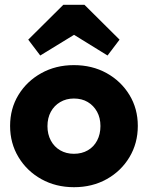

<svg xmlns="http://www.w3.org/2000/svg" viewBox="-20 -768 616 799"><path d="M288 11Q212.5 11 152.2 -22.5Q92 -56 57 -114Q22 -172 22 -244Q22 -316 56.8 -373Q91.5 -430 151.8 -463.5Q212 -497 287.5 -497Q363.5 -497 423.5 -463.8Q483.5 -430.5 518.5 -373.2Q553.5 -316 553.5 -244Q553.5 -172 518.8 -114Q484 -56 424 -22.5Q364 11 288 11ZM287.5 -128Q320.5 -128 345.5 -142.5Q370.5 -157 384.2 -183.2Q398 -209.5 398 -243.5Q398 -277.5 383.8 -303.2Q369.5 -329 345 -343.5Q320.5 -358 287.5 -358Q255.5 -358 230.5 -343.2Q205.5 -328.5 191.5 -302.8Q177.5 -277 177.5 -243Q177.5 -209.5 191.5 -183.2Q205.5 -157 230.5 -142.5Q255.5 -128 287.5 -128ZM147.5 -537 97.5 -603 243.5 -748H331.5L477.5 -603L427.5 -537L230 -659L346 -658.5Z"/></svg>

Font: Outfit Thin
Style: Regular
Weight: 100
Designer: Rodrigo Fuenzalida
Foundry: fragTYPE
Version: Version 1.100;gftools[0.9.27]